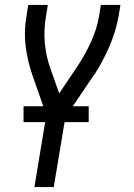

<svg xmlns="http://www.w3.org/2000/svg" viewBox="-20 -540 540 775"><path d="M119 215 167 -76 110 -239Q91 -294 83.5 -354Q76 -414 87 -476L94 -520H173L166 -476Q156 -420 161 -365.5Q166 -311 184 -262L219 -163L291 -270Q323 -318 347 -370Q371 -422 380 -476L387 -520H466L459 -476Q448 -415 423 -356Q398 -297 363 -242V-241Q360 -239 358.5 -236Q357 -233 355 -231L244 -67L197 215ZM75 -47V-111H338V-47Z"/></svg>

Font: Iosevka Curly
Style: Italic
Weight: 400
Italic angle: -9°
Monospace: yes
Designer: Belleve Invis
Foundry: Belleve Invis
Version: Version 22.1.2; ttfautohint (v1.8.4)